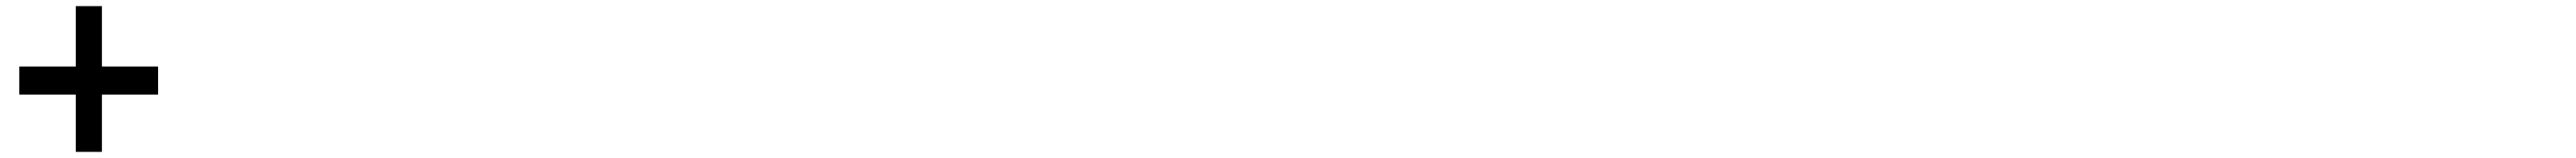

<svg xmlns="http://www.w3.org/2000/svg" viewBox="-20 -616 8436 518"><path d="M228 -118H314V-306H498V-398H314V-596H228V-398H43V-306H228Z"/></svg>

Font: Passageway
Style: Light
Weight: 700
Foundry: Ascender Corporation
Version: Version 1.11